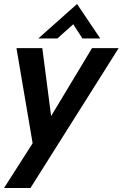

<svg xmlns="http://www.w3.org/2000/svg" viewBox="-29 -728 612 958"><path d="M162.1 -536.1 355.5 -708 471.2 -536.1H382.3L336.4 -606.9L257.3 -536.1ZM-8.8 210 133.8 -13.2 53.2 -487.8H182.1L226.1 -148.9L430.2 -487.8H563L123 210Z"/></svg>

Font: HK Grotesk Legacy
Style: Bold Italic
Weight: 700
Italic angle: -13°
Designer: Alfredo Marco Pradil
Foundry: Hanken Design Co.
Version: Version 2.022;PS 002.022;hotconv 1.0.88;makeotf.lib2.5.64775